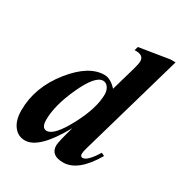

<svg xmlns="http://www.w3.org/2000/svg" viewBox="-163 -795 877 929"><g transform="rotate(30 275.0 -331.0)"><path d="M550.3 -677.2 384.8 -101.1Q378.4 -79.1 378.4 -67.9Q378.4 -51.8 391.6 -51.8Q418 -51.8 460 -120.1L477.1 -111.8Q403.8 14.6 320.3 14.6Q251 14.6 251 -41.5Q251 -60.1 276.9 -151.9Q185.1 14.6 106.9 14.6Q69.8 14.6 46.4 -14.2Q20 -46.4 20 -104Q20 -232.9 109.9 -345.2Q196.3 -453.1 283.7 -453.1Q317.4 -453.1 352.1 -415.5L390.6 -549.3Q399.9 -581.5 399.9 -596.7Q399.9 -631.8 349.1 -629.4L355 -650.4L521.5 -677.2ZM331.1 -371.1Q331.1 -393.6 320.1 -409.4Q309.1 -425.3 291.5 -425.3Q248 -425.3 196.8 -313.5Q147 -205.1 147 -124Q147 -78.1 175.3 -78.1Q216.3 -78.1 273.7 -186Q331.1 -293.9 331.1 -371.1Z"/></g></svg>

Font: Dai Banna SIL Light
Style: BoldOblique
Weight: 700
Italic angle: -11°
Designer: Victor Gaultney
Foundry: SIL International
Version: Version 2.000